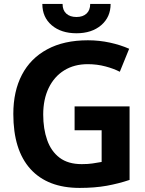

<svg xmlns="http://www.w3.org/2000/svg" viewBox="-20 -920 716 950"><path d="M349.1 -275.4V-393.6H621.1V-29.8Q567.4 -11.7 508.8 -1Q448.7 9.8 374 9.8Q215.8 9.8 130.9 -83.5Q88.4 -130.4 67.1 -198.5Q45.9 -266.6 45.9 -356.4Q45.9 -468.3 88.4 -549.8Q130.9 -631.3 213.4 -675.8Q295.9 -720.7 415 -720.7Q470.7 -720.7 524.4 -709Q575.7 -697.8 619.1 -678.7L572.8 -564.9Q541 -581.1 502 -591.3Q460 -602.5 414.1 -602.5Q347.2 -602.5 297.6 -571.8Q248 -541 220.7 -484.4Q193.8 -428.2 193.8 -353.5Q193.8 -282.2 213.4 -227.1Q232.9 -171.4 274.9 -139.6Q316.9 -107.9 384.3 -107.9Q416 -107.9 438 -111.3Q460 -114.3 480 -118.2L482.9 -118.7V-122.1V-271.5V-275.4H479ZM527.3 -900.4Q527.3 -835.4 480.7 -795.4Q434.1 -755.4 358.4 -755.4Q282.7 -755.4 236.1 -794.9Q189.5 -834.5 189.5 -900.4H289.6Q289.6 -869.6 307.9 -852.8Q326.2 -835.9 358.4 -835.9Q390.1 -835.9 408.2 -852.8Q426.3 -869.6 426.3 -900.4Z"/></svg>

Font: MAUL Bold
Style: Bold
Weight: 700
Designer: MAUL
Version: Version 1.0; 2020; ttfautohint (v1.8.3)